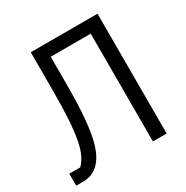

<svg xmlns="http://www.w3.org/2000/svg" viewBox="-160 -834 941 969"><g transform="rotate(-30 310.0 -349.0)"><path d="M10 0V-70H74Q93 -89 107 -117.5Q121 -146 130 -192Q139 -238 143.5 -307Q148 -376 148 -475V-698H537V0H457V-628H224V-470Q224 -372 219 -299.5Q214 -227 204 -176Q194 -125 178.5 -91.5Q163 -58 143 -38Q123 -18 100 -9Q77 0 44 0Z"/></g></svg>

Font: IBM Plex Sans Condensed
Style: Regular
Weight: 400
Width: 3
Designer: Mike Abbink, Paul van der Laan, Pieter van Rosmalen
Foundry: Bold Monday
Version: Version 3.201